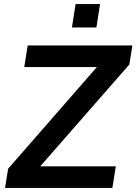

<svg xmlns="http://www.w3.org/2000/svg" viewBox="-20 -930 675 950"><path d="M5 0 20 -95 495 -639 489 -598H100L117 -705H635L620 -611L144 -67L150 -107H553L536 0ZM336 -794 354 -910H475L457 -794Z"/></svg>

Font: Mulish ExtraLight
Style: Bold Italic
Weight: 700
Italic angle: -9°
Version: Version 3.603